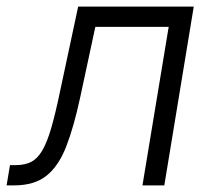

<svg xmlns="http://www.w3.org/2000/svg" viewBox="-57 -559 639 579"><path d="M-37.1 0 -26.9 -61H-10.3Q18.1 -61 37.4 -71Q56.6 -81.1 71 -106Q85.4 -130.9 98.1 -175Q110.8 -219.2 125 -287.6L178.7 -539.1H527.3L438.5 0H372.6L451.7 -478H230.5L185.1 -266.6Q165.5 -175.3 142.3 -116.2Q119.1 -57.1 82.5 -28.6Q45.9 0 -13.7 0Z"/></svg>

Font: Inter 18pt Light
Style: Italic
Weight: 300
Italic angle: -9.3988°
Designer: Rasmus Andersson
Foundry: rsms
Version: Version 4.001;git-66647c0bb